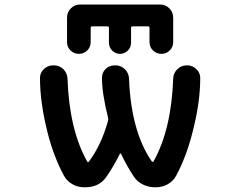

<svg xmlns="http://www.w3.org/2000/svg" viewBox="-20 -832 1040 832"><path d="M651.4 -20.5Q623 -20.5 598.6 -32.7Q574.2 -44.9 559.6 -67.4Q528.3 -114.3 504.9 -165Q503.9 -167 502 -167Q500 -167 499 -165Q474.6 -114.3 441.4 -66.4Q410.2 -20.5 349.6 -20.5H344.7Q317.4 -20.5 293.9 -33.7Q270.5 -46.9 257.8 -69.3Q212.9 -152.3 186.5 -255.9Q153.3 -386.7 153.3 -494.1Q153.3 -516.6 169.9 -532.2Q186.5 -548.8 210 -548.8H213.9Q237.3 -548.8 254.4 -532.2Q271.5 -515.6 272.5 -491.2Q280.3 -270.5 357.4 -132.8Q360.4 -126 365.2 -131.8Q418.9 -203.1 448.2 -308.6Q450.2 -315.4 448.2 -322.3Q421.9 -426.8 421.9 -495.1Q421.9 -516.6 436.5 -532.2Q453.1 -548.8 477.5 -548.8H480.5Q503.9 -548.8 521 -532.2Q538.1 -515.6 539.1 -491.2Q547.9 -262.7 637.7 -132.8Q639.6 -129.9 642.1 -130.4Q644.5 -130.9 645.5 -132.8Q722.7 -271.5 730.5 -491.2Q731.4 -515.6 748.5 -532.2Q765.6 -548.8 789.1 -548.8H791Q814.5 -548.8 831.1 -532.2Q847.7 -516.6 847.7 -494.1Q847.7 -385.7 813.5 -255.9Q787.1 -152.3 743.2 -70.3Q730.5 -46.9 707 -33.7Q683.6 -20.5 656.2 -20.5ZM627.9 -649.4V-710.9Q627.9 -717.8 621.1 -717.8H555.7Q547.9 -717.8 547.9 -710.9V-646.5Q547.9 -627 533.7 -612.8Q519.5 -598.6 500 -598.6Q480.5 -598.6 466.3 -612.8Q452.1 -627 452.1 -646.5V-710.9Q452.1 -717.8 444.3 -717.8H379.9Q373 -717.8 373 -710.9V-649.4Q373 -627.9 357.9 -613.3Q342.8 -598.6 321.8 -598.6Q300.8 -598.6 285.6 -613.3Q270.5 -627.9 270.5 -649.4V-754.9Q270.5 -779.3 287.1 -795.9Q303.7 -812.5 328.1 -812.5H672.9Q697.3 -812.5 713.9 -795.9Q730.5 -779.3 730.5 -754.9V-649.4Q730.5 -627.9 715.3 -613.3Q700.2 -598.6 679.2 -598.6Q658.2 -598.6 643.1 -613.3Q627.9 -627.9 627.9 -649.4Z"/></svg>

Font: Rounded Mgen+ 1m medium
Style: Regular
Weight: 500
Designer: [Source Han Sans]
Ryoko NISHIZUKA  (kana & ideographs); Paul D. Hunt (Latin, Greek & Cyrillic); Wenlong ZHANG  (bopomofo
Version: Version 1.059.20150602